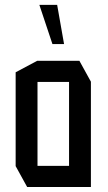

<svg xmlns="http://www.w3.org/2000/svg" viewBox="-20 -753 435 773"><path d="M131 -423.1V-508.3H299.6L346 -424.1V-423.1ZM89.4 0 43 -84.2V-85.2H258V0ZM43 -85.2V-462L130 -508.3H131V-85.2ZM258 0V-423.1H346V0ZM191.1 -575.6 138.8 -732.4V-733.4H210.1L237.9 -575.6Z"/></svg>

Font: Foldit Thin
Style: Regular
Weight: 100
Designer: Sophia Tai
Foundry: Sophia Tai
Version: Version 1.003